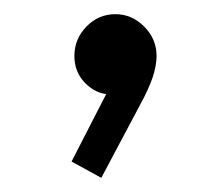

<svg xmlns="http://www.w3.org/2000/svg" viewBox="-20 -125 314 271"><path d="M81 103 138 -8 163 -14Q159 -5 152 1.5Q145 8 135 8Q116 8 100.5 -7.5Q85 -23 85 -46Q85 -70 102 -87.5Q119 -105 143 -105Q166 -105 183.5 -87.5Q201 -70 201 -46Q201 -36 197.5 -22.5Q194 -9 183 13L123 126Z"/></svg>

Font: Outfit Thin Light
Style: Regular
Weight: 300
Version: Version 1.100;gftools[0.9.27]